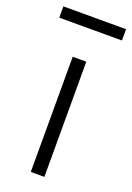

<svg xmlns="http://www.w3.org/2000/svg" viewBox="-165 -732 539 783"><g transform="rotate(20 105.0 -340.0)"><path d="M75 -500H134V0H75ZM-31 -631V-680H241V-631Z"/></g></svg>

Font: Titillium Web
Style: Light
Weight: 300
Version: Version 1.001;PS 57.000;hotconv 1.0.70;makeotf.lib2.5.55311